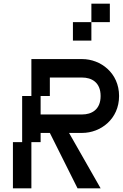

<svg xmlns="http://www.w3.org/2000/svg" viewBox="-20 -1020 665 1040"><path d="M150 -500H100V-250H50V0H150V-250H200V-300H250L400 0H525L354 -300H425C525 -300 625 -375 625 -500C625 -625 525 -700 425 -700H150ZM200 -400V-500H250V-600H425C475 -600 525 -575 525 -500C525 -425 475 -400 425 -400ZM375 -800H475V-900H375ZM475 -900H575V-1000H475Z"/></svg>

Font: LS-VG5000 Shifted
Style: Regular
Weight: 400
Designer: Justin Bihan, 2021
Foundry: Justin Bihan, 2021
Version: Version 1.000;Glyphs 3.1.2 (3151)